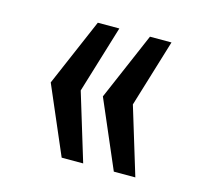

<svg xmlns="http://www.w3.org/2000/svg" viewBox="-70 -584 605 569"><g transform="rotate(15 232.5 -299.0)"><path d="M164 -92 75 -299 164 -506H230L167 -299L230 -92ZM324 -92 235 -299 324 -506H390L327 -299L390 -92Z"/></g></svg>

Font: Share
Style: Regular
Weight: 400
Designer: Ralph du Carrois
Version: Version 1.001